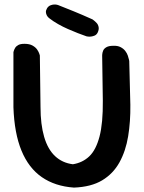

<svg xmlns="http://www.w3.org/2000/svg" viewBox="-20 -849 652 872"><path d="M316 3Q230 -3 170 -44.5Q110 -86 77.5 -165Q45 -244 41 -362V-612Q41 -612 42.5 -617.5Q44 -623 48.5 -631Q53 -639 63 -644.5Q73 -650 91 -650Q114 -650 128 -642Q142 -634 149 -623.5Q156 -613 158.5 -605Q161 -597 161 -597L164 -363Q164 -284 180.5 -227.5Q197 -171 230 -140Q263 -109 311 -103Q355 -110 385.5 -139Q416 -168 432 -229Q448 -290 447 -392L444 -597Q444 -597 444.5 -603.5Q445 -610 448.5 -619Q452 -628 463 -634.5Q474 -641 494 -641Q514 -642 527.5 -635Q541 -628 549 -617.5Q557 -607 560.5 -596.5Q564 -586 565.5 -579Q567 -572 567 -572L572 -373Q573 -297 562 -230Q551 -163 522.5 -111.5Q494 -60 444 -30Q394 0 316 3ZM373 -684Q355 -690 333.5 -698.5Q312 -707 289 -717Q266 -727 244 -739.5Q222 -752 204 -766Q204 -766 200 -769.5Q196 -773 192.5 -779.5Q189 -786 188.5 -794Q188 -802 194 -812Q200 -821 208.5 -824.5Q217 -828 225 -828.5Q233 -829 238.5 -827.5Q244 -826 244 -826Q277 -813 314 -798Q351 -783 400 -761Q400 -761 406 -756.5Q412 -752 419 -744.5Q426 -737 428 -725.5Q430 -714 423 -700Q418 -691 410 -687.5Q402 -684 393.5 -683Q385 -682 379 -683Q373 -684 373 -684Z"/></svg>

Font: Sour Gummy Medium
Style: Regular
Weight: 500
Designer: Stefie Justprince
Foundry: Eifetstype
Version: Version 1.000